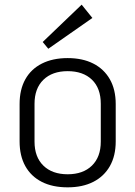

<svg xmlns="http://www.w3.org/2000/svg" viewBox="-20 -796 579 823"><path d="M270 7Q205 7 159 -16.5Q113 -40 88.5 -84Q64 -128 64 -190V-350Q64 -412 88.5 -456Q113 -500 159.5 -523.5Q206 -547 270 -547Q334 -547 380 -523.5Q426 -500 451 -456Q476 -412 476 -350V-190Q476 -128 451 -84Q426 -40 380 -16.5Q334 7 270 7ZM270 -49Q336 -49 374 -86Q412 -123 412 -189V-351Q412 -418 374 -454.5Q336 -491 270 -491Q204 -491 166 -454Q128 -417 128 -351V-189Q128 -123 166 -86Q204 -49 270 -49ZM376 -719 187 -587 163 -616 330 -776Z"/></svg>

Font: Pathway Extreme SemiCondensed ExtraLight
Style: Regular
Weight: 250
Width: 4
Version: Version 1.001;gftools[0.9.26]